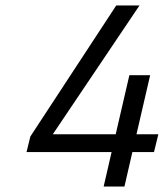

<svg xmlns="http://www.w3.org/2000/svg" viewBox="-20 -680 600 702"><path d="M359 2 388 -124H77L91 -181L405 -660H490L173 -189H403L453 -405H529L479 -189H559L543 -124H464L435 2Z"/></svg>

Font: Titillium Web
Style: Italic
Weight: 400
Italic angle: -13°
Version: Version 1.002;PS 57.000;hotconv 1.0.70;makeotf.lib2.5.55311